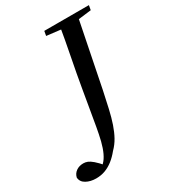

<svg xmlns="http://www.w3.org/2000/svg" viewBox="-316 -764 900 1010"><g transform="rotate(-30 133.5 -259.5)"><path d="M-121 90Q-116 68 -98 55Q-80 42 -54 42Q-41 42 -28.5 47Q-16 52 1 66.5Q18 81 43 110V117H16V110Q36 97 50 76Q64 55 75 23Q86 -9 94 -51Q98 -69 101.5 -90.5Q105 -112 110 -140Q115 -168 121.5 -207Q128 -246 137 -298Q152 -386 170 -477Q188 -568 204 -664H313L228 -240Q216 -183 205.5 -137Q195 -91 182.5 -54.5Q170 -18 154 11Q138 40 114 64Q93 90 70 108Q47 126 21.5 135.5Q-4 145 -34 145Q-68 145 -93.5 131Q-119 117 -121 90ZM112 -636 117 -664H388L383 -636L268 -622H231Z"/></g></svg>

Font: Source Serif 4 48pt SemiBold
Style: Italic
Weight: 600
Italic angle: -12°
Designer: Frank Grießhammer
Foundry: Adobe Systems Incorporated
Version: Version 4.004;hotconv 1.0.116;makeotfexe 2.5.65601